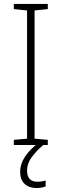

<svg xmlns="http://www.w3.org/2000/svg" viewBox="-20 -734 312 972"><path d="M222 0H50V-26L117 -32V-681L50 -688V-714H222V-688L155 -681V-32L222 -26ZM117 129Q117 186 169 186Q182 186 193.5 184Q205 182 211 180V210Q203 213 191 215.5Q179 218 165 218Q127 218 104.5 197Q82 176 82 135Q82 97 106 60Q130 23 175 -11L199 0Q163 31 140 62.5Q117 94 117 129Z"/></svg>

Font: Noto Sans Khmer UI SemiCondensed ExtraLight
Style: Regular
Weight: 200
Width: 4
Designer: Danh Hong and the Monotype Design Team
Foundry: Monotype Imaging Inc.
Version: Version 2.002; ttfautohint (v1.8.4.7-5d5b)